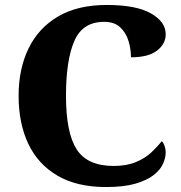

<svg xmlns="http://www.w3.org/2000/svg" viewBox="-20 -744 730 774"><path d="M407 10Q290 10 211.5 -36Q133 -82 94 -164.5Q55 -247 55 -358Q55 -466 95 -548.5Q135 -631 214 -677.5Q293 -724 410 -724Q529 -724 588.5 -690Q648 -656 648 -606Q648 -567 613 -540Q578 -513 508 -513Q508 -546 498 -579Q488 -612 464.5 -634Q441 -656 400 -656Q313 -656 279.5 -578.5Q246 -501 246 -358Q246 -209 289 -142Q332 -75 438 -75Q490 -75 527.5 -90.5Q565 -106 590 -129.5Q615 -153 632 -175Q639 -169 643.5 -155.5Q648 -142 648 -130Q648 -108 637 -83.5Q626 -59 599 -38Q572 -17 525.5 -3.5Q479 10 407 10Z"/></svg>

Font: Noto Serif Lao ExtraBold
Style: Regular
Weight: 800
Designer: Monotype Design Team
Foundry: Monotype Imaging Inc.
Version: Version 2.003; ttfautohint (v1.8.4.7-5d5b)